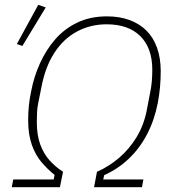

<svg xmlns="http://www.w3.org/2000/svg" viewBox="-20 -778 728 798"><path d="M170 -747 73 -587 50 -595 139 -758ZM29 0 35 -32H203L207 -51Q178 -74 152.5 -104Q127 -134 112 -177Q97 -220 97 -279Q97 -308 100 -338.5Q103 -369 110 -401Q121 -459 146 -514.5Q171 -570 209 -614Q247 -658 301 -684Q355 -710 425 -710Q476 -710 517.5 -695Q559 -680 588 -651.5Q617 -623 632.5 -580Q648 -537 648 -482Q648 -448 645 -415.5Q642 -383 636 -351Q622 -279 591.5 -220.5Q561 -162 516 -119Q471 -76 413 -50L409 -32H576L570 0H371L383 -64Q433 -86 475.5 -122.5Q518 -159 548 -208.5Q578 -258 590 -320L604 -393Q609 -416 611 -440Q613 -464 613 -488Q613 -578 563.5 -627.5Q514 -677 423 -677Q356 -677 300 -647Q244 -617 206 -558.5Q168 -500 152 -415L138 -345Q135 -331 134 -310.5Q133 -290 133 -271Q133 -216 147.5 -177Q162 -138 186.5 -111Q211 -84 242 -64L229 0Z"/></svg>

Font: IBM Plex Sans ExtraLight
Style: Italic
Weight: 250
Italic angle: -11.31°
Designer: Mike Abbink, Paul van der Laan, Pieter van Rosmalen
Foundry: Bold Monday
Version: Version 3.201